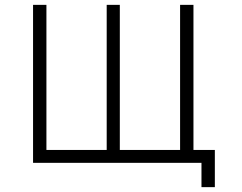

<svg xmlns="http://www.w3.org/2000/svg" viewBox="-20 -670 994 790"><path d="M116 0H809V100H864V-53H776V-650H721V-53H473V-650H419V-53H171V-650H116Z"/></svg>

Font: Grotesk 01 Extrafine
Style: Bold
Weight: 400
Designer: Frank Adebiaye, contributions by Jérémy Landes, Ariel Martín Pérez
Foundry: Velvetyne Type Foundry
Version: Version 3.000;Glyphs 3.1.2 (3150)